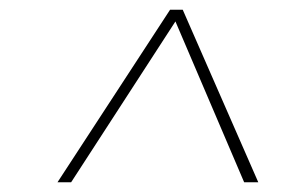

<svg xmlns="http://www.w3.org/2000/svg" viewBox="-20 -750 610 394"><path d="M98 -376 329 -730H355L510 -376H481L340 -706L126 -376Z"/></svg>

Font: MuseoModerno Thin Thin
Style: Italic
Weight: 250
Italic angle: -9°
Version: Version 1.003